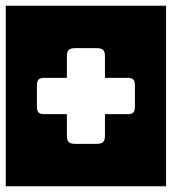

<svg xmlns="http://www.w3.org/2000/svg" viewBox="-40 -626 596 666"><path d="M536 -606V20H-20V-606ZM221 -127H295Q311.5 -127 317.8 -133.5Q324 -140 324 -154V-230H403Q416 -230 422 -235.2Q428 -240.5 428 -257V-329Q428 -345 422 -350.5Q416 -356 403 -356H324V-432Q324 -446.5 317.8 -452.8Q311.5 -459 295 -459H221Q204.5 -459 198.2 -452.8Q192 -446.5 192 -432V-356H114Q100.5 -356 94.2 -350.5Q88 -345 88 -329V-257Q88 -240.5 94.2 -235.2Q100.5 -230 114 -230H192V-154Q192 -140 198.2 -133.5Q204.5 -127 221 -127Z"/></svg>

Font: Honk Rounded
Style: Regular
Weight: 400
Designer: Noopur Datye & Yesha Goshar
Foundry: Ek Type
Version: Version 1.000